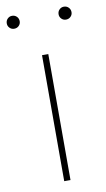

<svg xmlns="http://www.w3.org/2000/svg" viewBox="-115 -751 437 793"><g transform="rotate(-10 103.5 -355.0)"><path d="M114.7 -528.3C114.7 -528.3 88.4 -528.3 88.4 -528.3C88.4 -528.3 88.4 0 88.4 0C88.4 0 114.7 0 114.7 0C114.7 0 114.7 -528.3 114.7 -528.3ZM-32.2 -682.6C-32.2 -675.3 -29.8 -668.9 -24.4 -663.6C-19 -658.2 -12.7 -655.8 -5.4 -655.8C2 -655.8 8.8 -658.2 14.2 -663.6C19.5 -668.9 22 -675.3 22 -682.6C22 -689.9 19.5 -696.8 14.2 -702.1C8.8 -707.5 2 -710 -5.4 -710C-12.7 -710 -19 -707.5 -24.4 -702.1C-29.8 -696.8 -32.2 -689.9 -32.2 -682.6C-32.2 -682.6 -32.2 -682.6 -32.2 -682.6ZM185.1 -682.6C185.1 -675.3 187.5 -668.9 192.9 -663.6C198.2 -658.2 204.6 -655.8 211.9 -655.8C219.2 -655.8 226.1 -658.2 231.4 -663.6C236.8 -668.9 239.3 -675.3 239.3 -682.6C239.3 -689.9 236.8 -696.8 231.4 -702.1C226.1 -707.5 219.2 -710 211.9 -710C204.6 -710 198.2 -707.5 192.9 -702.1C187.5 -696.8 185.1 -689.9 185.1 -682.6C185.1 -682.6 185.1 -682.6 185.1 -682.6Z"/></g></svg>

Font: WOX
Style: Regular
Weight: 500
Designer: Google
Foundry: ""
Version: ""